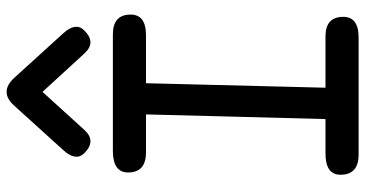

<svg xmlns="http://www.w3.org/2000/svg" viewBox="-284 -810 1114 586"><g transform="rotate(-90 273.0 -517.0)"><path d="M285.6 -1053.7Q306.6 -1054.2 328.6 -1030.3L464.4 -880.9Q498.5 -843.3 474.1 -817.9Q437 -778.8 402.8 -816.4L285.6 -944.3L169.4 -816.4Q135.3 -778.8 97.2 -817.9Q73.7 -843.3 107.9 -880.9L243.2 -1030.3Q264.6 -1054.2 285.6 -1053.7ZM105.5 -729.5H461.4Q520.5 -729.5 521.5 -676.8Q522.5 -628.4 458.5 -628.4H312L298.3 -80.6H454.6Q513.7 -80.6 514.6 -27.8Q515.6 20.5 451.7 20.5H94.2Q32.7 20.5 32.7 -34.7Q32.7 -81.1 98.6 -80.6H202.6L216.8 -628.4H101.1Q39.6 -628.4 39.6 -683.1Q39.6 -729.5 105.5 -729.5Z"/></g></svg>

Font: Comic Relief
Style: Regular
Weight: 400
Designer: Jeff Davis
Foundry: Loudifier
Version: Version 1.0